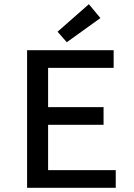

<svg xmlns="http://www.w3.org/2000/svg" viewBox="-20 -894 640 914"><path d="M109 0V-655H521V-571H209V-384H473V-300H209V-84H531V0ZM298 -693 254 -743 403 -874 458 -808Z"/></svg>

Font: SauceCodePro Nerd Font Mono
Style: Regular
Weight: 500
Monospace: yes
Designer: Paul D. Hunt, Teo Tuominen
Foundry: Adobe Systems Incorporated
Version: Version 2.030;PS 1.000;hotconv 16.6.51;makeotf.lib2.5.65220;